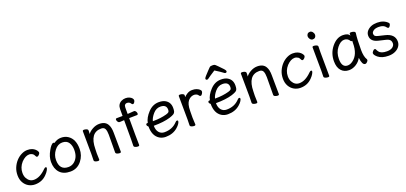

<svg xmlns="http://www.w3.org/2000/svg" viewBox="27 -1765 5978 2824"><g transform="rotate(-20 3016.0 -353.5)"><path d="M250 24Q196 24 150.5 -1.5Q105 -27 77.5 -75.5Q50 -124 50 -190Q50 -255 73 -309Q96 -363 133.5 -404Q171 -445 218.5 -468.5Q266 -492 311 -492Q355 -492 384 -480Q413 -468 430.5 -451.5Q448 -435 456 -420.5Q464 -406 464 -401Q464 -383 447 -366Q430 -349 419 -349Q407 -349 402 -357Q383 -395 372 -402Q344 -421 315 -421Q254 -421 192 -356Q130 -286 130 -199Q130 -149 149 -115Q187 -46 257 -46Q351 -46 449 -144Q466 -161 477 -161Q492 -161 492 -146Q492 -135 477.5 -108.5Q463 -82 433 -52Q360 24 250 24Z M797 -49Q844 -49 881 -74.5Q918 -100 940.5 -144.5Q963 -189 963 -258Q963 -326 932 -373Q901 -420 831 -420Q761 -420 710 -353.5Q659 -287 659 -208Q659 -49 797 -49ZM803 24Q694 24 637 -38.5Q580 -101 580 -207Q580 -289 631 -377Q651 -414 672 -437Q693 -460 707 -460Q720 -460 725 -453Q777 -492 839 -492Q901 -492 946 -462Q1042 -399 1042 -245Q1042 -141 979 -62Q911 24 803 24Z M1574 17Q1555 17 1534.5 8.5Q1514 0 1514 -17Q1516 -34 1516 -293Q1516 -351 1501 -384Q1486 -417 1440 -417Q1261 -417 1258 -162L1256 -97Q1256 -59 1259 1Q1259 17 1236 17Q1217 17 1196.5 8.5Q1176 0 1176 -17L1178 -115Q1178 -364 1175 -471Q1175 -487 1199 -487Q1217 -487 1237.5 -478.5Q1258 -470 1258 -453V-439Q1256 -411 1256 -398Q1278 -433 1330.5 -462Q1383 -491 1436 -491Q1532 -491 1567 -425Q1594 -378 1594 -297Q1594 -105 1597 1Q1597 17 1574 17Z M1860 17Q1841 17 1820 8.5Q1799 0 1799 -17L1801 -116V-417L1730 -413Q1714 -413 1702.5 -430Q1691 -447 1691 -463Q1691 -482 1709 -482Q1783 -482 1801 -483V-589Q1801 -668 1865 -699Q1895 -714 1929 -714Q1963 -714 1988.5 -702.5Q2014 -691 2027.5 -675Q2041 -659 2041 -644Q2041 -629 2029.5 -611.5Q2018 -594 2006 -594Q1993 -594 1984 -608Q1966 -641 1924 -641Q1907 -641 1894 -628Q1881 -615 1881 -585V-485Q1885 -485 1896.5 -486Q1908 -487 1925.5 -488Q1943 -489 1959 -490.5Q1975 -492 1983 -492Q1999 -492 2010 -475Q2021 -458 2021 -442Q2021 -422 2003 -422Q1939 -422 1881 -420Q1881 -105 1884 1Q1884 17 1860 17Z M2205 -258Q2316 -258 2410 -284Q2444 -294 2453.5 -305.5Q2463 -317 2463 -341Q2463 -422 2368 -422Q2302 -422 2253.5 -366Q2205 -310 2193 -258ZM2294 24Q2241 24 2198 -2Q2106 -59 2106 -206Q2085 -222 2085 -241Q2085 -260 2110 -260H2114Q2128 -337 2200.5 -414.5Q2273 -492 2369 -492Q2433 -492 2471 -469Q2541 -428 2541 -340Q2541 -305 2535 -283.5Q2529 -262 2508 -249Q2487 -236 2441 -221Q2340 -190 2183 -190Q2183 -123 2215 -85Q2247 -47 2301 -47Q2424 -47 2501 -129Q2515 -146 2528 -146Q2544 -146 2544 -130Q2544 -117 2529 -93Q2514 -69 2483 -42Q2408 24 2294 24Z M2740 16Q2721 16 2700 7.5Q2679 -1 2679 -18L2681 -106Q2681 -367 2678 -474Q2678 -490 2702 -490Q2721 -490 2742 -481.5Q2763 -473 2763 -458Q2763 -436 2762 -428Q2773 -444 2808 -467Q2846 -492 2889 -492Q2931 -492 2958 -481.5Q2985 -471 3003 -456Q3021 -441 3021 -424Q3021 -408 3008 -388Q2995 -368 2982 -368Q2968 -368 2960 -381Q2951 -398 2931 -406.5Q2911 -415 2897 -415Q2857 -415 2823 -390Q2773 -354 2763 -265Q2759 -230 2759 -106L2764 0Q2764 16 2740 16Z M3178 -258Q3289 -258 3383 -284Q3417 -294 3426.5 -305.5Q3436 -317 3436 -341Q3436 -422 3341 -422Q3275 -422 3226.5 -366Q3178 -310 3166 -258ZM3267 24Q3214 24 3171 -2Q3079 -59 3079 -206Q3057 -223 3057 -240Q3057 -260 3082 -260L3087 -261Q3101 -337 3173.5 -414.5Q3246 -492 3342 -492Q3406 -492 3444 -469Q3514 -428 3514 -340Q3514 -305 3508 -283.5Q3502 -262 3481 -249Q3460 -236 3414 -221Q3313 -190 3156 -190Q3156 -123 3188 -85Q3220 -47 3274 -47Q3397 -47 3474 -129Q3488 -146 3501 -146Q3517 -146 3517 -130Q3517 -117 3502 -93Q3487 -69 3456 -42Q3381 24 3267 24ZM3439 -559Q3429 -559 3410.5 -575Q3392 -591 3298 -650Q3201 -588 3183.5 -573.5Q3166 -559 3156 -559Q3132 -559 3132 -581Q3132 -598 3215 -682Q3235 -703 3247 -715Q3259 -727 3270.5 -729Q3282 -731 3305 -731Q3329 -731 3342 -718Q3355 -705 3375 -686Q3463 -601 3463 -582Q3463 -559 3439 -559Z M4048 17Q4029 17 4008.5 8.5Q3988 0 3988 -17Q3990 -34 3990 -293Q3990 -351 3975 -384Q3960 -417 3914 -417Q3735 -417 3732 -162L3730 -97Q3730 -59 3733 1Q3733 17 3710 17Q3691 17 3670.5 8.5Q3650 0 3650 -17L3652 -115Q3652 -364 3649 -471Q3649 -487 3673 -487Q3691 -487 3711.5 -478.5Q3732 -470 3732 -453V-439Q3730 -411 3730 -398Q3752 -433 3804.5 -462Q3857 -491 3910 -491Q4006 -491 4041 -425Q4068 -378 4068 -297Q4068 -105 4071 1Q4071 17 4048 17Z M4404 24Q4350 24 4304.5 -1.5Q4259 -27 4231.5 -75.5Q4204 -124 4204 -190Q4204 -255 4227 -309Q4250 -363 4287.5 -404Q4325 -445 4372.5 -468.5Q4420 -492 4465 -492Q4509 -492 4538 -480Q4567 -468 4584.5 -451.5Q4602 -435 4610 -420.5Q4618 -406 4618 -401Q4618 -383 4601 -366Q4584 -349 4573 -349Q4561 -349 4556 -357Q4537 -395 4526 -402Q4498 -421 4469 -421Q4408 -421 4346 -356Q4284 -286 4284 -199Q4284 -149 4303 -115Q4341 -46 4411 -46Q4505 -46 4603 -144Q4620 -161 4631 -161Q4646 -161 4646 -146Q4646 -135 4631.5 -108.5Q4617 -82 4587 -52Q4514 24 4404 24Z M4836 16Q4817 16 4795 7.5Q4773 -1 4773 -17L4775 -105Q4775 -368 4772 -475Q4772 -490 4796 -490Q4815 -490 4836.5 -481.5Q4858 -473 4858 -457L4856 -368Q4856 -105 4859 1Q4859 16 4836 16ZM4759 -650Q4759 -672 4773 -688Q4787 -704 4812 -704Q4836 -704 4853 -682Q4870 -660 4870 -638Q4870 -615 4855.5 -599.5Q4841 -584 4817 -584Q4793 -584 4776 -605.5Q4759 -627 4759 -650Z M5167 -48Q5209 -48 5250 -79Q5352 -153 5352 -330L5353 -365H5344Q5335 -365 5330 -372Q5301 -422 5245 -422Q5188 -422 5132.5 -352Q5077 -282 5077 -180Q5077 -48 5167 -48ZM5164 24Q5088 24 5042.5 -27.5Q4997 -79 4997 -175Q4997 -302 5075 -397Q5153 -492 5250 -492Q5332 -492 5354 -446V-475Q5354 -491 5379 -491Q5399 -491 5420.5 -483Q5442 -475 5442 -458Q5429 -368 5429 -195Q5429 -92 5463 -38Q5466 -32 5466 -25Q5466 -16 5451 1.5Q5436 19 5417 19Q5371 19 5358 -98Q5330 -44 5276 -10Q5222 24 5164 24Z M5783 24Q5679 24 5620 -24Q5575 -62 5575 -90Q5575 -102 5591 -120.5Q5607 -139 5619 -139Q5632 -139 5637 -128Q5644 -109 5659 -90Q5690 -46 5782 -46Q5841 -46 5871.5 -70.5Q5902 -95 5902 -127Q5902 -159 5885.5 -179.5Q5869 -200 5817.5 -212Q5766 -224 5716 -236Q5599 -263 5599 -356Q5599 -397 5625 -428Q5680 -492 5786 -492Q5892 -492 5952 -427Q5956 -423 5956 -411Q5956 -399 5944 -381Q5932 -363 5921 -363Q5909 -363 5897 -379Q5867 -425 5788 -425Q5732 -425 5704 -404Q5676 -383 5676 -360Q5676 -336 5688 -323.5Q5700 -311 5739 -302L5835 -279Q5980 -245 5980 -128Q5980 -86 5955.5 -51.5Q5931 -17 5886.5 3.5Q5842 24 5783 24Z"/></g></svg>

Font: LXGW WenKai Medium
Style: Regular
Weight: 500
Designer: LXGW / Fontworks Inc.
Foundry: LXGW / Fontworks Inc.
Version: Version 1.501; October 10, 2024